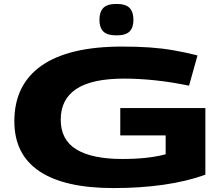

<svg xmlns="http://www.w3.org/2000/svg" viewBox="-20 -947 1138 977"><path d="M53 -330Q53 -516 191.5 -613Q330 -710 601 -710Q681 -710 743.5 -705.5Q806 -701 863.5 -691Q921 -681 985 -665L942 -511Q850 -530 767.5 -538.5Q685 -547 612 -547Q448 -547 368.5 -494.5Q289 -442 289 -338Q289 -235 369 -186.5Q449 -138 603 -138Q734 -138 823 -162V-258H592V-397H1025V-58Q931 -24 813 -7Q695 10 558 10Q308 10 180.5 -75.5Q53 -161 53 -330ZM573 -767Q525 -767 505.5 -787Q486 -807 486 -846Q486 -886 505.5 -906.5Q525 -927 573 -927Q620 -927 639.5 -906.5Q659 -886 659 -846Q659 -807 639.5 -787Q620 -767 573 -767Z"/></svg>

Font: Georama ExtraExtended
Style: Bold
Weight: 700
Width: 8
Designer: Jean-Baptiste Levee
Foundry: Production Type
Version: Version 1.000